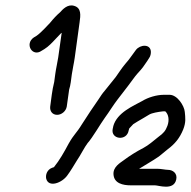

<svg xmlns="http://www.w3.org/2000/svg" viewBox="-20 -741 714 719"><path d="M568 -109H501C523 -123 549 -137 575 -155C586 -163 596 -173 608 -182C635 -202 653 -224 666 -256C677 -284 674 -300 672 -322C670 -345 644 -386 615 -386H594C566 -386 534 -376 513 -363C481 -345 418 -320 404 -268V-267L402 -258C394 -219 455 -211 462 -253L464 -260C466 -262 476 -273 479 -276L495 -286C508 -294 525 -303 539 -312C549 -318 572 -322 590 -324H599C611 -313 615 -292 607 -270C600 -251 592 -242 574 -229C554 -213 536 -197 517 -187C490 -173 466 -158 442 -140C430 -131 403 -116 405 -88C407 -54 441 -47 469 -47H560C574 -47 631 -26 640 -69C645 -92 627 -105 609 -105C599 -105 584 -109 568 -109ZM232 -84C244 -100 257 -122 268 -140C280 -157 297 -191 308 -205C327 -226 356 -277 372 -299C391 -325 403 -346 420 -368L460 -420C475 -439 481 -450 496 -467C513 -485 519 -494 531 -512L538 -523C544 -531 545 -540 545 -547C544 -578 504 -574 489 -554L481 -543C467 -525 467 -522 451 -504C434 -484 427 -471 413 -452L372 -401C364 -392 356 -380 349 -369C330 -342 308 -309 287 -276C265 -240 258 -240 237 -203C220 -171 203 -141 182 -115L176 -113C156 -106 150 -86 153 -72C162 -37 212 -56 232 -84ZM174 -387 168 -342C166 -325 176 -311 194 -311C210 -311 227 -324 230 -342L239 -406C241 -412 244 -424 245 -433L249 -463C252 -484 257 -504 260 -526L278 -657C282 -684 285 -711 258 -719C233 -727 214 -705 205 -695C192 -684 180 -671 167 -655L146 -633C136 -623 127 -614 117 -607L107 -601C71 -577 101 -526 136 -551L146 -557C162 -567 175 -581 188 -595L209 -617C210 -618 210 -617 211 -618L198 -526C195 -506 190 -486 187 -464L183 -434C179 -418 176 -402 174 -387Z"/></svg>

Font: PolanStronk
Style: BdIta
Weight: 700
Version: Version 1.0